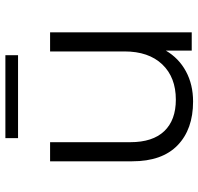

<svg xmlns="http://www.w3.org/2000/svg" viewBox="-32 -700 737 713"><g transform="rotate(-90 336.5 -343.5)"><path d="M488 -692V-645H180V-692ZM502 -526H573V0H505V-96Q477 -48 428 -21.5Q379 5 316 5Q213 5 153.5 -52.5Q94 -110 94 -221V-526H165V-228Q165 -145 206 -102Q247 -59 323 -59Q406 -59 454 -109.5Q502 -160 502 -250Z"/></g></svg>

Font: Montserrat Alternates
Style: Regular
Weight: 400
Designer: Julieta Ulanovsky
Foundry: Julieta Ulanovsky
Version: Version 7.200;PS 007.200;hotconv 1.0.88;makeotf.lib2.5.64775